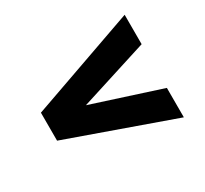

<svg xmlns="http://www.w3.org/2000/svg" viewBox="-109 -714 869 814"><g transform="rotate(-30 325.0 -307.0)"><path d="M579 -56 64 -239V-376L579 -558V-414L245 -308L579 -200Z"/></g></svg>

Font: Azeret Mono Thin
Style: Bold
Weight: 700
Version: Version 1.002